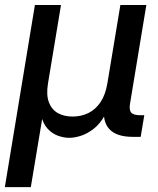

<svg xmlns="http://www.w3.org/2000/svg" viewBox="-30 -556 640 780"><path d="M-10.3 204.1 111.8 -535.6H217.8L165 -217.3Q157.2 -170.4 168.7 -140.4Q180.2 -110.4 205.3 -96.4Q230.5 -82.5 264.6 -82.5Q300.3 -82.5 329.3 -96.9Q358.4 -111.3 378.4 -141.1Q398.4 -170.9 406.2 -217.3L459 -535.6H564.5L498 -133.3Q494.1 -108.4 503.4 -98.1Q512.7 -87.9 539.6 -87.9H556.2L541.5 0H510.3Q441.9 0 413.1 -32.7Q384.3 -65.4 394.5 -127.9L402.8 -177.2H424.3Q415.5 -123 395.8 -87.6Q376 -52.2 350.3 -32.5Q324.7 -12.7 298.8 -4.4Q272.9 3.9 251 3.9Q229.5 3.9 206.1 -4.4Q182.6 -12.7 163.8 -32.7Q145 -52.7 137 -87.9Q128.9 -123 137.7 -177.2H158.7L95.2 204.1Z"/></svg>

Font: Inter 20pt Medium
Style: Italic
Weight: 500
Italic angle: -9.3988°
Version: Version 4.001;git-66647c0bb